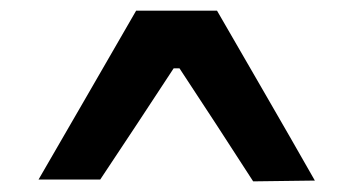

<svg xmlns="http://www.w3.org/2000/svg" viewBox="-20 -707 664 361"><path d="M456 -366Q421.5 -419.5 387 -472.5Q352.5 -525.5 317.5 -578.5H306.5Q272.5 -526.5 237.8 -474Q203 -421.5 168.5 -369.5H52.5Q98.5 -449.5 144.5 -528.5Q190 -607.5 236 -687H388Q434 -607.5 480.2 -527.5Q526.5 -447.5 572 -367.5Z"/></svg>

Font: Heraclito SemiBold
Style: Regular
Weight: 600
Designer: Kostas Bartsokas (font) & Cristiano Sobral (main changes)
Foundry: Kostas Bartsokas (font) & Cristiano Sobral (main changes)
Version: Version 1.00;July 8, 2020;FontCreator 13.0.0.2655 64-bit